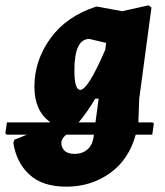

<svg xmlns="http://www.w3.org/2000/svg" viewBox="-56 -504 618 720"><path d="M-31 1 -36 -4 -30 -45H131V-47Q73 -89 73 -179Q73 -277 133 -360Q193 -443 304 -479H310L402 -462L501 -484L512 -476L466 -133L463 -50V-45H515L521 -41L515 1H453Q427 95 356 145.5Q285 196 193 196Q103 196 54 150.5Q5 105 -6 31L-2 20L45 1ZM223 -240Q223 -167 245 -167Q274 -167 339 -318L342 -343L279 -358Q223 -358 223 -240ZM301 -134Q273 -86 239 -45H302L314 -134ZM174 32Q174 49 186 61Q198 73 224 73Q254 73 273.5 55Q293 37 296 1H193L190 3Q174 17 174 32Z"/></svg>

Font: Alegreya Sans SC Black
Style: Italic
Weight: 900
Italic angle: -7°
Designer: Juan Pablo del Peral
Foundry: Huerta Tipografica
Version: Version 2.007